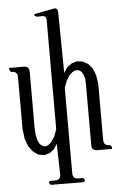

<svg xmlns="http://www.w3.org/2000/svg" viewBox="-69 -814 629 990"><g transform="rotate(-5 245.5 -319.0)"><path d="M378.9 -365.2 377.9 -396.5 371.1 -418 363.3 -431.6 354.5 -440.4 343.8 -444.3H330.1L314.5 -436.5L297.9 -420.9L282.2 -395.5L268.6 -359.4V83Q268.6 112.3 297.9 112.3H322.3Q342.8 133.8 313.5 133.8L153.3 132.8Q132.8 112.3 162.1 112.3H176.8Q206.1 112.3 206.1 83L202.1 -75.2L184.6 -47.9L161.1 -30.3L132.8 -22.5L102.5 -28.3L76.2 -46.9L54.7 -75.2L40 -113.3L33.2 -166V-435.5Q33.2 -464.8 3.9 -464.8Q-8.8 -464.8 -8.8 -486.3H67.4Q95.7 -486.3 95.7 -457V-162.1L98.6 -126L105.5 -99.6L114.3 -82L125 -73.2L134.8 -68.4L146.5 -67.4L161.1 -74.2L176.8 -89.8L193.4 -115.2L206.1 -151.4V-712.9Q206.1 -742.2 177.7 -737.3H156.2Q130.9 -749 158.2 -753.9L248 -771.5Q266.6 -774.4 268.6 -753.9L272.5 -436.5L290 -462.9L314.5 -481.4L342.8 -490.2L372.1 -486.3L400.4 -470.7L421.9 -444.3L435.5 -409.2L442.4 -365.2V-74.2Q442.4 -44.9 471.7 -44.9Q484.4 -44.9 484.4 -24.4H408.2Q378.9 -24.4 378.9 -52.7Z"/></g></svg>

Font: B2 Hana
Style: Regular
Weight: 500
Version: 2020-08-05; (max)